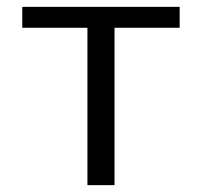

<svg xmlns="http://www.w3.org/2000/svg" viewBox="-20 -540 589 560"><path d="M504 -459H314V0H235V-459H45V-520H504Z"/></svg>

Font: Mplus 1p
Style: Regular
Weight: 400
Version: Version 1.061